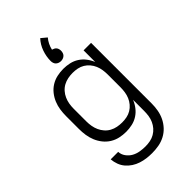

<svg xmlns="http://www.w3.org/2000/svg" viewBox="-288 -867 1177 1177"><g transform="rotate(-45 300.0 -279.0)"><path d="M296 213Q272 213 248.5 210Q225 207 202 199.5Q179 192 159 179Q139 166 123.5 148Q108 130 99.5 107Q91 84 89 60H154Q155 84 169.5 104Q184 124 204.5 135.5Q225 147 249 151Q273 155 296 155Q317 155 337.5 151Q358 147 376 136.5Q394 126 407.5 110.5Q421 95 429.5 76Q438 57 441 36.5Q444 16 444 -5V-101Q434 -76 417.5 -54.5Q401 -33 378.5 -18.5Q356 -4 329.5 2Q303 8 276 8Q248 8 221 2Q194 -4 170.5 -18.5Q147 -33 129.5 -55Q112 -77 101.5 -102.5Q91 -128 87 -155Q83 -182 83 -210V-320Q83 -348 87 -375Q91 -402 101.5 -427.5Q112 -453 129.5 -475Q147 -497 170.5 -511.5Q194 -526 221 -532Q248 -538 276 -538Q303 -538 329.5 -532Q356 -526 378.5 -511.5Q401 -497 417.5 -475.5Q434 -454 444 -429V-530H509V-5Q509 24 504 52.5Q499 81 486.5 107Q474 133 454 154.5Q434 176 408 189.5Q382 203 353.5 208Q325 213 296 213ZM299 -50Q320 -50 340 -54Q360 -58 377.5 -68.5Q395 -79 408.5 -95Q422 -111 430 -130Q438 -149 441 -169.5Q444 -190 444 -210V-320Q444 -340 441 -360.5Q438 -381 430 -400Q422 -419 408.5 -435Q395 -451 377.5 -461.5Q360 -472 340 -476Q320 -480 299 -480Q278 -480 257.5 -476Q237 -472 218.5 -462Q200 -452 186 -436Q172 -420 163.5 -401Q155 -382 151.5 -361.5Q148 -341 148 -320V-210Q148 -189 151.5 -168.5Q155 -148 163.5 -129Q172 -110 186 -94Q200 -78 218.5 -68Q237 -58 257.5 -54Q278 -50 299 -50ZM300 -581Q291 -581 282.5 -584Q274 -587 267.5 -593Q261 -599 258 -608Q255 -617 255 -626Q255 -665 268.5 -703.5Q282 -742 309 -771L345 -741Q332 -726 323 -707.5Q314 -689 310 -670Q310 -670 310 -670Q310 -670 310 -670Q317 -668 324 -664.5Q331 -661 336 -655Q341 -649 343 -641Q345 -633 345 -626Q345 -617 342 -608Q339 -599 332.5 -593Q326 -587 317.5 -584Q309 -581 300 -581Z"/></g></svg>

Font: Iosevka Curly Light Extended
Style: Regular
Weight: 300
Width: 7
Monospace: yes
Designer: Belleve Invis
Foundry: Belleve Invis
Version: Version 11.1.0; ttfautohint (v1.8.3)